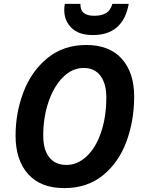

<svg xmlns="http://www.w3.org/2000/svg" viewBox="-20 -956 734 986"><path d="M60 -259Q60 -378 101 -484.5Q142 -591 224 -658Q306 -725 423 -725Q542 -725 605.5 -654Q669 -583 669 -460Q669 -337 629.5 -229.5Q590 -122 509 -56Q428 10 310 10Q189 10 124.5 -62Q60 -134 60 -259ZM526 -456Q526 -526 496 -566.5Q466 -607 410 -607Q351 -607 303.5 -559.5Q256 -512 229 -432.5Q202 -353 202 -260Q202 -187 233 -148Q264 -109 321 -109Q378 -109 425 -153Q472 -197 499 -276.5Q526 -356 526 -456ZM310 -905Q310 -921 313 -936H393Q392 -905 409.5 -890Q427 -875 464 -875Q502 -875 525 -889Q548 -903 557 -936H641Q612 -776 457 -776Q384 -776 347 -813Q310 -850 310 -905Z"/></svg>

Font: Noto Sans Display
Style: Bold Italic
Weight: 700
Italic angle: -12°
Designer: Monotype Design team
Foundry: Monotype Imaging Inc.
Version: Version 1.000